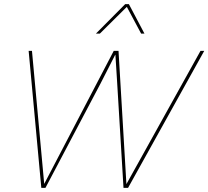

<svg xmlns="http://www.w3.org/2000/svg" viewBox="-20 -905 1004 925"><path d="M179 0 118 -660H134L193 -19L528 -660H551L589 -18L946 -660H964L597 0H575L544 -514L536 -641H535L464 -502L199 0ZM601 -885 676 -743H660L591 -872L461 -743H442L583 -885Z"/></svg>

Font: Work Sans Thin
Style: Italic
Weight: 250
Italic angle: -13°
Designer: Wei Huang
Foundry: Wei Huang
Version: Version 2.012